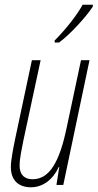

<svg xmlns="http://www.w3.org/2000/svg" viewBox="-20 -783 413 813"><path d="M211 -611 212 -603H230C276 -636 345 -712 373 -755V-763H330C307 -721 260 -660 211 -611ZM111 10C161 10 204 -22 229 -76H231L219 0H248L359 -528H323L262 -241C232 -98 190 -24 118 -24C84 -24 63 -43 63 -81C63 -113 72 -151 79 -188L152 -528H115L44 -194C36 -155 26 -105 26 -76C26 -19 59 10 111 10Z"/></svg>

Font: Noto Sans ExtraCondensed ExtraLight
Style: Italic
Weight: 200
Width: 2
Italic angle: -12°
Designer: Monotype Design Team
Foundry: Monotype Imaging Inc.
Version: Version 2.013